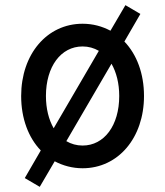

<svg xmlns="http://www.w3.org/2000/svg" viewBox="-20 -642 640 744"><path d="M76 48 134 82 192 -17C224 0 261 10 300 10C438 10 538 -108 538 -270C538 -357 510 -431 462 -481L524 -588L466 -622L408 -523C376 -540 340 -550 300 -550C162 -550 62 -432 62 -270C62 -183 90 -109 138 -59ZM158 -270C158 -384 216 -462 300 -462C323 -462 344 -456 363 -445L188 -145C169 -178 158 -221 158 -270ZM300 -78C277 -78 256 -84 237 -95L412 -395C431 -362 442 -319 442 -270C442 -156 384 -78 300 -78Z"/></svg>

Font: CommitMono
Style: 500Regular
Weight: 500
Monospace: yes
Designer: Eigil Nikolajsen
Foundry: Eigil Nikolajsen
Version: Version 1.143